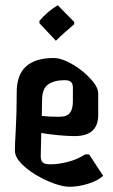

<svg xmlns="http://www.w3.org/2000/svg" viewBox="-20 -722 434 735"><path d="M246 -7Q222 -7 187 -19.5Q152 -32 117.5 -52.5Q83 -73 60 -97.5Q37 -122 37 -146Q37 -170 40.5 -229Q44 -288 44 -370Q44 -500 186 -500Q208 -500 237 -486.5Q266 -473 293 -451.5Q320 -430 338 -407Q356 -384 356 -364V-282Q356 -201 266 -201Q238 -201 202 -204.5Q166 -208 138 -213Q137 -180 136.5 -153.5Q136 -127 136 -123Q136 -107 144 -100Q152 -93 173 -93Q204 -93 240.5 -102.5Q277 -112 306 -131H321L375 -49Q356 -31 318.5 -19Q281 -7 246 -7ZM141 -338Q141 -330 140.5 -314Q140 -298 140 -278Q169 -275 207 -275Q236 -275 247.5 -289.5Q259 -304 259 -334V-388Q259 -399 253 -407Q247 -415 227 -415Q187 -415 164 -398.5Q141 -382 141 -338ZM194 -566 131 -633V-642Q145 -659 163 -674.5Q181 -690 201 -702L264 -638V-629Q245 -613 227.5 -597.5Q210 -582 194 -566Z"/></svg>

Font: Jaini
Style: Regular
Weight: 400
Designer: Maithili Shingre, Girish Dalvi (Devanagari), Taresh Vohra (Latin)
Foundry: Ek Type
Version: Version 2.000; ttfautohint (v1.8.4.7-5d5b)